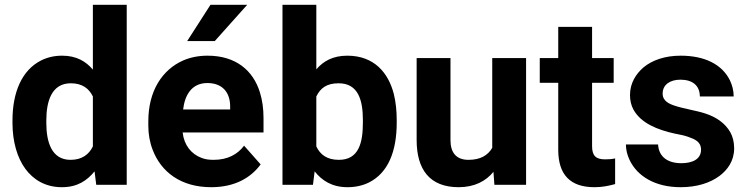

<svg xmlns="http://www.w3.org/2000/svg" viewBox="-20 -770 3115 800"><path d="M374 -56 381 0H508V-750H367V-480C338 -514 299 -538 239 -538C206 -538 177 -531 151 -518C72 -478 32 -387 32 -268V-258C32 -179 52 -112 86 -66C118 -23 167 10 238 10C303 10 343 -18 374 -56ZM367 -368V-160C351 -127 322 -104 274 -104C195 -104 173 -178 173 -258V-268C173 -348 195 -423 275 -423C323 -423 351 -401 367 -368Z M1066 -85 997 -163C970 -127 929 -104 870 -104C851 -104 835 -106 820 -112C777 -128 747 -165 741 -218H1078V-278C1078 -317 1073 -353 1063 -385C1035 -476 963 -538 845 -538C807 -538 773 -531 743 -518C655 -479 598 -390 598 -265V-246C598 -211 604 -177 616 -146C651 -54 733 10 860 10C958 10 1025 -29 1066 -85ZM939 -326V-314H743C750 -373 778 -424 844 -424C905 -424 939 -387 939 -326ZM857 -750 760 -599H875L1010 -750Z M1298 -481V-750H1157V0H1284L1291 -56C1321 -18 1363 10 1428 10C1462 10 1492 3 1518 -10C1597 -50 1633 -139 1633 -259V-270C1633 -309 1629 -345 1621 -378C1598 -468 1538 -538 1427 -538C1367 -538 1327 -515 1298 -481ZM1392 -104C1342 -104 1314 -126 1298 -160V-368C1315 -403 1341 -423 1391 -423C1473 -423 1492 -352 1492 -270V-259C1492 -175 1475 -104 1392 -104Z M1932 -104C1881 -104 1857 -134 1857 -186V-528H1716V-187C1716 -64 1770 10 1891 10C1958 10 2005 -16 2036 -54L2040 0H2172V-528H2031V-154C2013 -123 1982 -104 1932 -104Z M2457 10C2491 10 2517 4 2543 -3V-110C2531 -107 2517 -106 2501 -106C2462 -106 2447 -122 2447 -161V-425H2537V-528H2447V-658H2306V-528H2229V-425H2306V-146C2306 -43 2355 10 2457 10Z M2819 -90C2764 -90 2725 -115 2722 -168H2588C2588 -147 2593 -125 2603 -104C2636 -34 2712 10 2816 10C2884 10 2939 -8 2978 -37C3011 -62 3039 -99 3039 -152C3039 -178 3033 -201 3023 -219C3001 -257 2965 -282 2919 -297C2883 -309 2829 -317 2793 -329C2768 -337 2741 -349 2741 -380C2741 -418 2773 -438 2815 -438C2865 -438 2896 -414 2896 -368H3037C3037 -393 3031 -415 3021 -436C2988 -502 2916 -538 2816 -538C2750 -538 2697 -519 2661 -489C2631 -463 2605 -425 2605 -374C2605 -351 2610 -331 2619 -314C2650 -257 2719 -229 2793 -213C2815 -209 2833 -205 2847 -200C2875 -190 2901 -180 2901 -146C2901 -106 2864 -90 2819 -90Z"/></svg>

Font: Asimov
Style: Regular
Weight: 500
Designer: Google
Version: Version 2.000980; 2014